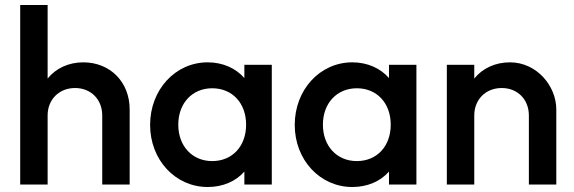

<svg xmlns="http://www.w3.org/2000/svg" viewBox="-20 -740 2302 770"><path d="M390 -277V0H500V-301C500 -412 421 -490 314 -490C255 -490 204 -466 171 -425V-720H61V0H171V-277C171 -341 217 -387 281 -387C345 -387 390 -341 390 -277Z M813 10C874 10 926 -13 960 -52V0H1070V-480H960V-427C926 -466 874 -490 813 -490C683 -490 582 -380 582 -239C582 -99 683 10 813 10ZM695 -240C695 -326 751 -386 831 -386C912 -386 967 -326 967 -240C967 -154 912 -94 831 -94C751 -94 695 -154 695 -240Z M1393 10C1454 10 1506 -13 1540 -52V0H1650V-480H1540V-427C1506 -466 1454 -490 1393 -490C1263 -490 1162 -380 1162 -239C1162 -99 1263 10 1393 10ZM1275 -240C1275 -326 1331 -386 1411 -386C1492 -386 1547 -326 1547 -240C1547 -154 1492 -94 1411 -94C1331 -94 1275 -154 1275 -240Z M2101 -277V0H2211V-301C2211 -395 2133 -490 2025 -490C1966 -490 1915 -466 1882 -425V-480H1772V0H1882V-277C1882 -341 1928 -387 1992 -387C2056 -387 2101 -341 2101 -277Z"/></svg>

Font: MV Cash Medium
Style: Regular
Weight: 500
Designer: Rodrigo Fuenzalida
Foundry: fragTYPE
Version: Version 1.100;Glyphs 3.1.2 (3151)